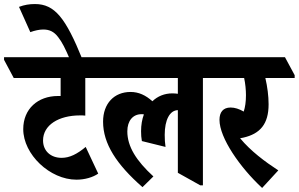

<svg xmlns="http://www.w3.org/2000/svg" viewBox="-82 -909 1478 950"><path d="M296 -20C339 -20 378 -32 404 -50L342 -182C300 -147 263 -128 223 -128C168 -128 131 -163 131 -214C131 -290 208 -338 314 -338C322 -338 333 -338 340 -337V-523H459V-537L411 -626H-62V-613L-14 -523H218V-434C214 -434 209 -434 205 -434C105 -434 33 -370 33 -270C33 -145 165 -20 296 -20Z M264 -615H326C243 -820 189 -889 91 -889C63 -889 39 -885 12 -875L68 -750C90 -758 113 -763 132 -763C162 -763 185 -753 206 -725C225 -701 241 -669 264 -615Z M623 17 677 -36C592 -114 548 -184 548 -259C548 -312 576 -344 618 -344C622 -344 626 -344 630 -343C621 -319 616 -291 616 -260C616 -242 617 -227 620 -211L737 -182C734 -201 733 -221 733 -242C733 -316 758 -363 798 -364V-54L909 8H922V-523H1032V-537L985 -626H335V-613L383 -523H798V-445C790 -446 781 -447 771 -447C732 -447 698 -433 672 -408C639 -438 604 -454 564 -454C483 -454 428 -397 428 -307C428 -198 494 -96 623 17Z M1215 21 1295 -66C1229 -109 1158 -162 1106 -225C1112 -226 1117 -227 1122 -228C1205 -247 1247 -295 1247 -393C1247 -434 1241 -480 1231 -523H1376V-537L1328 -626H908V-613L956 -523H1126C1132 -495 1135 -464 1135 -438C1135 -405 1131 -379 1124 -357C1101 -370 1080 -377 1059 -377C1022 -377 1004 -354 1004 -316C1004 -227 1105 -81 1215 21Z"/></svg>

Font: Noto Serif Devanagari ExtraCondensed ExtraBold
Style: Regular
Weight: 800
Width: 2
Designer: Universal Thirst, Indian Type Foundry and the Monotype Design Team
Foundry: Monotype Imaging Inc.
Version: Version 2.004